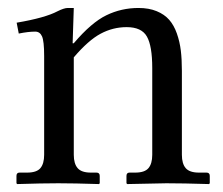

<svg xmlns="http://www.w3.org/2000/svg" viewBox="-20 -462 561 484"><path d="M363.8 -71.8V-290.5Q363.8 -346.2 350.3 -369.9Q336.9 -393.6 299.3 -393.6Q264.6 -393.6 233.6 -377Q202.6 -360.4 166 -317.4V-71.8Q166 -49.3 175.8 -38.1Q185.5 -26.9 209 -26.9H223.1Q231.4 -26.9 231.4 -18.6V0L229.5 2Q167 0 127 0Q86.4 0 23.4 2L21.5 0V-18.6Q21.5 -26.9 29.3 -26.9H48.3Q72.3 -26.9 81.8 -38.1Q91.3 -49.3 91.3 -71.8V-320.8Q91.3 -358.4 85.9 -370.4Q80.6 -382.3 68.8 -382.3Q51.3 -382.3 27.3 -377.4L22 -404.8Q93.8 -417 125 -433.6Q141.6 -441.9 150.9 -441.9H166L163.1 -353H166Q210.4 -405.3 248.3 -423.6Q286.1 -441.9 329.1 -441.9Q355.5 -441.9 375 -433.8Q394.5 -425.8 406.5 -412.1Q418.5 -398.4 425.8 -377.7Q433.1 -356.9 435.8 -334.7Q438.5 -312.5 438.5 -283.7V-71.8Q438.5 -49.3 448.2 -38.1Q458 -26.9 481.4 -26.9H500.5Q508.8 -26.9 508.8 -18.6V0L506.8 2Q441.4 0 399.4 0L300.8 2L298.8 0V-18.6Q298.8 -26.9 306.6 -26.9H320.8Q344.7 -26.9 354.2 -38.1Q363.8 -49.3 363.8 -71.8Z"/></svg>

Font: Libertinage
Style: l
Weight: 400
Designer: OSP
Foundry: OSP
Version: Version 1.0; 2008; OFL relea